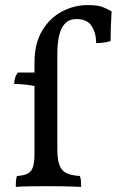

<svg xmlns="http://www.w3.org/2000/svg" viewBox="-20 -734 460 757"><path d="M116 -488Q116 -563 146.5 -613.5Q177 -664 225 -689Q273 -714 325 -714Q364 -714 384 -706.5Q404 -699 420 -689Q418 -658 417 -628.5Q416 -599 416 -572Q403 -568 388 -566Q373 -564 359 -564Q359 -605 341 -632Q323 -659 281 -659Q254 -659 237.5 -642.5Q221 -626 213.5 -595Q206 -564 206 -519V-222H116ZM131 -448V-391Q106 -398 80 -400.5Q54 -403 36 -403Q36 -416 39.5 -427Q43 -438 50 -448ZM206 -147Q206 -104 215 -81.5Q224 -59 244 -50.5Q264 -42 295 -40Q298 -32 299 -21.5Q300 -11 300 3Q285 2 264.5 1.5Q244 1 221 0.5Q198 0 174 0Q139 0 100.5 0.5Q62 1 42 3Q42 -11 43 -21.5Q44 -32 47 -40Q74 -42 89 -49.5Q104 -57 110 -75.5Q116 -94 116 -127V-227H206Z"/></svg>

Font: Vollkorn
Style: Regular
Weight: 400
Designer: Friedrich Althausen
Foundry: Friedrich Althausen
Version: Version 5.001